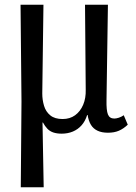

<svg xmlns="http://www.w3.org/2000/svg" viewBox="-20 -556 575 813"><path d="M68 237 71 -126 67 -536H164L159 -160Q159 -133 166.5 -108Q174 -83 193 -67.5Q212 -52 245 -52Q276 -52 298 -68Q320 -84 332 -112Q344 -140 343 -176L340 -536H437L431 -132Q430 -89 437 -71.5Q444 -54 464 -54Q472 -54 483 -57.5Q494 -61 504 -68L521 -28Q503 -11 483.5 -2.5Q464 6 437 6Q411 6 393 -2.5Q375 -11 365 -27.5Q355 -44 351 -69H349Q341 -43 325.5 -25.5Q310 -8 288.5 1Q267 10 241 10Q221 10 206 5Q191 0 180.5 -11Q170 -22 162 -37H160L165 237Z"/></svg>

Font: Noto Serif Condensed
Style: Regular
Weight: 400
Width: 3
Designer: Monotype Design Team
Foundry: Monotype Imaging Inc.
Version: Version 2.015